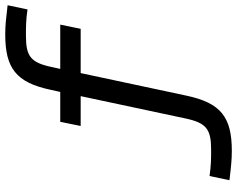

<svg xmlns="http://www.w3.org/2000/svg" viewBox="-106 -644 905 733"><g transform="rotate(-90 346.5 -277.5)"><path d="M577 -631C608 -631 637 -631 677 -625L693 -701C642 -707 616 -710 582 -710C453 -710 398 -669 370 -536L362 -500H248L232 -422H346L261 -23C244 58 220 76 141 76C110 76 82 76 41 70L25 146C76 152 102 155 137 155C265 155 320 114 348 -19L434 -422H603L619 -500H450L457 -532C474 -613 498 -631 577 -631Z"/></g></svg>

Font: LT Wave Mono
Style: Italic
Weight: 400
Designer: Daniel Lyons
Version: Version 2.5 (Glyphs App)